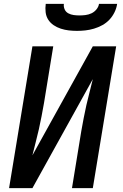

<svg xmlns="http://www.w3.org/2000/svg" viewBox="-20 -975 640 995"><path d="M27 0 148 -735H256L208 -441Q202 -407 195.5 -373Q189 -339 181.5 -305.5Q174 -272 165 -238Q156 -204 148 -170L461 -735H582L461 0H353L401 -294Q407 -328 413.5 -362Q420 -396 427.5 -429.5Q435 -463 444 -497Q453 -531 461 -565L148 0ZM379 -815Q357 -815 336 -817.5Q315 -820 295 -826.5Q275 -833 258 -844.5Q241 -856 230 -873Q219 -890 216.5 -911.5Q214 -933 217 -955H311Q309 -940 315 -926.5Q321 -913 334 -906Q347 -899 362 -897Q377 -895 392 -895Q407 -895 423 -897Q439 -899 454 -906Q469 -913 480 -926.5Q491 -940 493 -955H587Q584 -933 573.5 -911.5Q563 -890 547 -873Q531 -856 510 -844.5Q489 -833 467 -826.5Q445 -820 423 -817.5Q401 -815 379 -815Z"/></svg>

Font: Iosevka SmBd Ex Obl
Style: Regular
Weight: 600
Width: 7
Italic angle: -9°
Monospace: yes
Designer: Belleve Invis
Foundry: Belleve Invis
Version: Version 32.5.0; ttfautohint (v1.8.4)